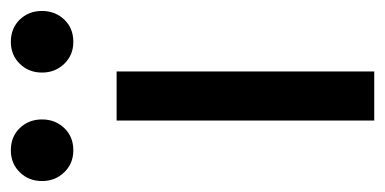

<svg xmlns="http://www.w3.org/2000/svg" viewBox="-244 -512 710 354"><g transform="rotate(-90 111.0 -335.0)"><path d="M65.8 0V-475H156.2V0ZM10.8 -554.8Q-13.5 -554.8 -29.6 -571.5Q-45.8 -588.2 -45.8 -612.5Q-45.8 -637 -29.6 -653.5Q-13.5 -670 10.8 -670Q36 -670 51.9 -653.5Q67.8 -637 67.8 -612.5Q67.8 -588.2 51.9 -571.5Q36 -554.8 10.8 -554.8ZM210.8 -554.8Q186.5 -554.8 170.4 -571.5Q154.2 -588.2 154.2 -612.5Q154.2 -637 170.4 -653.5Q186.5 -670 210.8 -670Q236 -670 251.9 -653.5Q267.8 -637 267.8 -612.5Q267.8 -588.2 251.9 -571.5Q236 -554.8 210.8 -554.8Z"/></g></svg>

Font: Outfit Thin
Style: Regular
Weight: 100
Designer: Rodrigo Fuenzalida
Foundry: fragTYPE
Version: Version 1.000